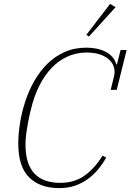

<svg xmlns="http://www.w3.org/2000/svg" viewBox="-20 -955 671 987"><path d="M284 12Q186 12 130 -43Q74 -98 74 -217Q74 -267 83 -323Q92 -379 110 -434Q128 -489 156.5 -539Q185 -589 223.5 -627Q262 -665 312 -687.5Q362 -710 424 -710Q483 -710 524.5 -688Q566 -666 578 -624H581L600 -698H631L580 -493H549L566 -562Q569 -575 569 -585Q569 -609 558 -627.5Q547 -646 527.5 -659Q508 -672 482 -678.5Q456 -685 426 -685Q373 -685 327.5 -664.5Q282 -644 246 -606.5Q210 -569 183 -516Q156 -463 140 -397Q130 -357 124.5 -327.5Q119 -298 116 -276.5Q113 -255 112 -239.5Q111 -224 111 -212Q111 -15 290 -15Q364 -15 417 -54Q470 -93 507 -155L526 -145Q508 -113 485 -85Q462 -57 432 -35Q402 -13 365.5 -0.5Q329 12 284 12ZM424 -776 546 -935 574 -918 437 -767Z"/></svg>

Font: IBM Plex Serif ExtLt
Style: Italic
Weight: 200
Italic angle: -14°
Designer: Mike Abbink, Paul van der Laan, Pieter van Rosmalen
Foundry: Bold Monday
Version: Version 3.001